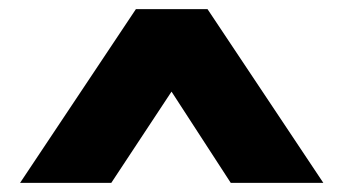

<svg xmlns="http://www.w3.org/2000/svg" viewBox="-20 -757 754 421"><path d="M24 -356 278 -737H435L689 -356H486L288 -661L426 -662L224 -356Z"/></svg>

Font: Lexend Exa Black
Style: Regular
Weight: 900
Designer: Bonnie Shaver-Troup, Thomas Jockin
Foundry: Lexend
Version: Version 1.007